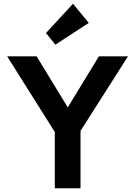

<svg xmlns="http://www.w3.org/2000/svg" viewBox="-20 -1003 719 1023"><path d="M290 -271 18 -703H175L386 -357H296L507 -703H662L387 -271ZM272 0V-344H409V0ZM275 -765 225 -827 369 -983 453 -881Z"/></svg>

Font: Outfit SemiBold
Style: Regular
Weight: 600
Designer: Rodrigo Fuenzalida
Foundry: fragTYPE
Version: Version 1.100;gftools[0.9.27]